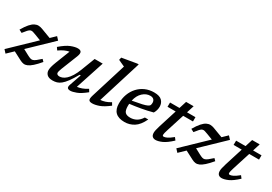

<svg xmlns="http://www.w3.org/2000/svg" viewBox="28 -1633 3598 2537"><g transform="rotate(30 1827.0 -364.5)"><path d="M10.5 -31.5 358.5 -366 271.5 -399.5Q240.5 -412 220.5 -417.2Q200.5 -422.5 184.5 -416.8Q168.5 -411 149 -390.2Q129.5 -369.5 99 -329.5L53.5 -353.5Q93 -421 126.5 -458.8Q160 -496.5 190.2 -511.2Q220.5 -526 249 -524.5Q277.5 -523 306 -512L453.5 -456.5L527 -527.5L568.5 -482L236 -162.5L320 -117.5Q349 -102 368.8 -95.5Q388.5 -89 406.5 -94.2Q424.5 -99.5 448.8 -118Q473 -136.5 511.5 -171.5L541 -141Q489.5 -80 451 -46Q412.5 -12 382.2 1Q352 14 325.5 10.5Q299 7 271.5 -7.5L143.5 -74L52 14Z M994.5 -53 1057 -234H1040.5Q995.5 -154 959.5 -105.2Q923.5 -56.5 892 -31.2Q860.5 -6 830.2 2.5Q800 11 766.5 11Q708 11 680.5 -15.8Q653 -42.5 653 -83Q653 -103 660 -132.8Q667 -162.5 688.5 -218.5L772 -431.5Q705 -421.5 623 -363.5L596 -402.5Q682 -477 743.2 -501Q804.5 -525 847 -525Q887.5 -525 899.2 -502.8Q911 -480.5 891.5 -430L792 -179.5Q774 -134 774 -114Q774 -97.5 786.5 -89Q799 -80.5 819.5 -80.5Q839 -80.5 864 -89.8Q889 -99 917.2 -124.2Q945.5 -149.5 975 -196.2Q1004.5 -243 1032.5 -318.5L1107.5 -514H1230.5L1088 -78Q1121.5 -81 1160 -94.8Q1198.5 -108.5 1241.5 -136L1265 -97.5Q1184.5 -32 1127.2 -10.5Q1070 11 1037.5 11Q1005 11 994 -4.2Q983 -19.5 994.5 -53Z M1493 -620.5Q1484 -624.5 1465.8 -632.8Q1447.5 -641 1427.5 -650.2Q1407.5 -659.5 1393.5 -666L1402.5 -705L1625 -743H1648L1442.5 -82.5Q1477 -85 1514.5 -97Q1552 -109 1592.5 -134.5L1616 -95Q1533.5 -31 1474.2 -10Q1415 11 1370.5 11Q1331 11 1320 -8Q1309 -27 1326 -82Z M2121 -176Q2071 -70.5 2005.2 -29.8Q1939.5 11 1863.5 11Q1678.5 11 1678.5 -167Q1678.5 -243.5 1703 -308.8Q1727.5 -374 1772 -422.5Q1816.5 -471 1877.5 -498Q1938.5 -525 2011.5 -525Q2096 -525 2131.8 -488Q2167.5 -451 2167.5 -397.5Q2167.5 -342 2138 -292.5Q2053.5 -269.5 1965.5 -254Q1877.5 -238.5 1799 -229.5Q1797.5 -213.5 1797.5 -196.5Q1797.5 -128 1821.5 -102.2Q1845.5 -76.5 1900.5 -76.5Q1949 -76.5 1991.8 -99.2Q2034.5 -122 2069 -176ZM1989 -461Q1928 -461 1876.8 -414.2Q1825.5 -367.5 1806.5 -282Q1899 -298 1950.8 -310Q2002.5 -322 2025.8 -333.8Q2049 -345.5 2054.5 -359.8Q2060 -374 2060 -394Q2060 -424.5 2042.2 -442.8Q2024.5 -461 1989 -461Z M2411 -181.5Q2400.5 -149 2396 -129.8Q2391.5 -110.5 2391.5 -101.5Q2391.5 -88.5 2396.5 -84.5Q2401.5 -80.5 2411.5 -80.5Q2428 -80.5 2457.8 -93.8Q2487.5 -107 2542.5 -151.5L2571 -114Q2491.5 -39.5 2434.2 -14.2Q2377 11 2337.5 11Q2306 11 2288.2 -6.8Q2270.5 -24.5 2270.5 -61.5Q2270.5 -78.5 2276 -104.2Q2281.5 -130 2294.5 -172L2381.5 -448.5H2257L2258 -514H2402L2437.5 -627H2552.5L2517 -514H2645.5V-448.5H2496Z M2632.5 -31.5 2980.5 -366 2893.5 -399.5Q2862.5 -412 2842.5 -417.2Q2822.5 -422.5 2806.5 -416.8Q2790.5 -411 2771 -390.2Q2751.5 -369.5 2721 -329.5L2675.5 -353.5Q2715 -421 2748.5 -458.8Q2782 -496.5 2812.2 -511.2Q2842.5 -526 2871 -524.5Q2899.5 -523 2928 -512L3075.5 -456.5L3149 -527.5L3190.5 -482L2858 -162.5L2942 -117.5Q2971 -102 2990.8 -95.5Q3010.5 -89 3028.5 -94.2Q3046.5 -99.5 3070.8 -118Q3095 -136.5 3133.5 -171.5L3163 -141Q3111.5 -80 3073 -46Q3034.5 -12 3004.2 1Q2974 14 2947.5 10.5Q2921 7 2893.5 -7.5L2765.5 -74L2674 14Z M3419 -181.5Q3408.5 -149 3404 -129.8Q3399.5 -110.5 3399.5 -101.5Q3399.5 -88.5 3404.5 -84.5Q3409.5 -80.5 3419.5 -80.5Q3436 -80.5 3465.8 -93.8Q3495.5 -107 3550.5 -151.5L3579 -114Q3499.5 -39.5 3442.2 -14.2Q3385 11 3345.5 11Q3314 11 3296.2 -6.8Q3278.5 -24.5 3278.5 -61.5Q3278.5 -78.5 3284 -104.2Q3289.5 -130 3302.5 -172L3389.5 -448.5H3265L3266 -514H3410L3445.5 -627H3560.5L3525 -514H3653.5V-448.5H3504Z"/></g></svg>

Font: Newsreader 6pt Medium
Style: Italic
Weight: 500
Italic angle: -17°
Designer: Hugues Gentile
Foundry: Production Type
Version: Version 1.003; ttfautohint (v1.8.3)